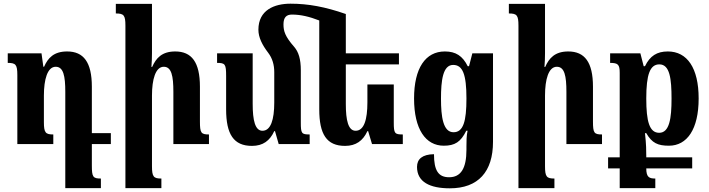

<svg xmlns="http://www.w3.org/2000/svg" viewBox="-20 -781 3844 1041"><path d="M478 116V0H581V-59H478V-311C478 -444 433 -502 344 -502C272 -502 240 -467 219 -419H215L205 -492H22V-440C65 -440 74 -431 74 -374V0H269V-52C227 -52 218 -61 218 -119V-263C218 -350 237 -419 282 -419C324 -419 334 -369 334 -283V239H527V187C484 187 478 179 478 116Z M1113 -52C1070 -52 1064 -60 1064 -123V-311C1064 -444 1019 -502 930 -502C858 -502 826 -466 805 -418H801C803 -442 804 -468 804 -493V-760H608V-708C651 -708 660 -699 660 -642V239H855V187C813 187 804 178 804 120V-263C804 -350 823 -419 868 -419C910 -419 920 -369 920 -283V0H1113Z M1381 -620C1381 -578 1402 -537 1434 -495C1457 -465 1467 -429 1467 -390V-225C1467 -132 1448 -72 1403 -72C1363 -72 1350 -129 1350 -218V-492H1157V-440C1201 -440 1206 -433 1206 -369V-188C1206 -53 1247 10 1346 10C1406 10 1443 -18 1467 -70H1471L1491 0H1659V-52C1615 -52 1611 -57 1611 -117V-399C1611 -461 1599 -499 1575 -527C1525 -584 1517 -613 1517 -649C1517 -687 1533 -702 1563 -702C1610 -702 1657 -691 1711 -670V-188C1711 -53 1751 10 1851 10C1910 10 1948 -18 1972 -70H1976L1997 0H2164V-52C2120 -52 2115 -57 2115 -117V-323H1972V-226C1972 -133 1954 -72 1908 -72C1868 -72 1855 -129 1855 -217V-432H2143V-492H1855V-705C1743 -744 1651 -761 1555 -761C1468 -761 1381 -727 1381 -620Z M2419 240C2573 240 2653 150 2653 -12V-492H2541L2523 -422H2516C2488 -478 2451 -502 2392 -502C2287 -502 2225 -412 2225 -247C2225 -80 2288 9 2386 9C2446 9 2478 -11 2508 -72H2515C2509 -43 2509 -15 2509 13V31C2509 133 2478 180 2415 180C2357 180 2333 144 2333 55C2269 56 2241 82 2241 124C2241 206 2311 240 2419 240ZM2439 -64C2382 -64 2371 -149 2371 -246C2371 -345 2381 -429 2437 -429C2489 -429 2509 -377 2509 -247C2509 -123 2492 -64 2439 -64Z M3244 -52C3201 -52 3195 -60 3195 -123V-311C3195 -444 3150 -502 3061 -502C2989 -502 2957 -466 2936 -418H2932C2934 -442 2935 -468 2935 -493V-760H2739V-708C2782 -708 2791 -699 2791 -642V239H2986V187C2944 187 2935 178 2935 120V-263C2935 -350 2954 -419 2999 -419C3041 -419 3051 -369 3051 -283V0H3244Z M3277 132H3340V239H3533V187C3501 187 3484 181 3484 132H3733V72H3484V66C3484 36 3484 4 3477 -59H3484C3515 -5 3547 9 3607 9C3705 9 3768 -80 3768 -247C3768 -412 3706 -502 3601 -502C3542 -502 3504 -478 3477 -422H3470L3452 -492H3288V-440C3331 -440 3340 -431 3340 -386V72H3277ZM3554 -61C3501 -61 3484 -123 3484 -247C3484 -377 3504 -432 3555 -432C3612 -432 3621 -353 3621 -246C3621 -140 3610 -61 3554 -61Z"/></svg>

Font: Noto Serif Armenian ExtraCondensed ExtraBold
Style: Regular
Weight: 800
Width: 2
Designer: Monotype Design Team
Foundry: Monotype Imaging Inc.
Version: Version 2.008